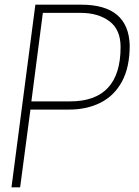

<svg xmlns="http://www.w3.org/2000/svg" viewBox="-20 -800 594 820"><path d="M66 0H29L131 -780H327Q529 -780 534 -606Q534 -513 501 -452Q468 -391 409.5 -361.5Q351 -332 275 -332H110ZM279 -367Q495 -367 495 -599Q495 -674 447 -709.5Q399 -745 325 -745H163L114 -367Z"/></svg>

Font: Tanohe Sans ExtraLight
Style: Italic
Weight: 200
Designer: Village Type and Design LLC & Cristiano Sobral
Foundry: Cooper Hewitt Smithsonian Design Museum
Version: Version 1.00;September 29, 2021;FontCreator 13.0.0.2655 64-b